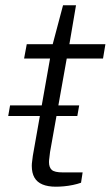

<svg xmlns="http://www.w3.org/2000/svg" viewBox="-20 -693 418 725"><path d="M11 -255 18 -295H279L272 -255ZM191 12Q161 12 140.5 3.5Q120 -5 110 -22.5Q100 -40 100 -67Q100 -75 101.5 -85Q103 -95 104 -105L169 -472H71L81 -526H179L218 -673H267L242 -526H378L369 -472H232L169 -119Q168 -108 166.5 -98Q165 -88 165 -81Q165 -61 175.5 -51.5Q186 -42 217 -42H292L286 -3Q272 2 255 5.5Q238 9 221.5 10.5Q205 12 191 12Z"/></svg>

Font: Archivo Expanded ExtraLight
Style: Italic
Weight: 250
Width: 7
Italic angle: -10°
Designer: Hector Gatti
Foundry: Omnibus-Type
Version: Version 2.001